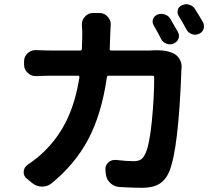

<svg xmlns="http://www.w3.org/2000/svg" viewBox="-20 -854 1040 915"><path d="M828.1 -701.2Q833 -692.4 833 -682.6Q833 -675.8 830.1 -668.9Q824.2 -653.3 807.6 -646.5Q798.8 -642.6 790 -642.6Q782.2 -642.6 774.4 -645.5Q756.8 -651.4 748 -668Q729.5 -704.1 712.9 -732.4Q704.1 -746.1 709 -761.7Q713.9 -777.3 729.5 -784.2Q739.3 -788.1 749 -788.1Q756.8 -788.1 764.6 -785.2Q782.2 -780.3 792 -763.7Q808.6 -736.3 828.1 -701.2ZM502.9 -620.1Q502 -613.3 509.8 -613.3H690.4Q704.1 -613.3 718.8 -614.3Q726.6 -614.3 734.4 -614.3Q777.3 -614.3 808.6 -598.6Q827.1 -588.9 836.9 -570.3Q845.7 -553.7 845.7 -535.2Q845.7 -532.2 844.7 -529.3Q844.7 -527.3 844.7 -525.4Q831.1 -141.6 786.1 -35.2Q769.5 3.9 738.8 22.5Q708 41 657.2 41Q609.4 41 548.8 37.1Q523.4 35.2 505.4 18.1Q487.3 1 484.4 -24.4L482.4 -43Q482.4 -45.9 482.4 -48.8Q482.4 -66.4 495.6 -79.1Q508.8 -91.8 526.4 -91.8Q530.3 -91.8 533.2 -91.8Q582 -85.9 616.2 -85.9Q639.6 -85.9 651.9 -94.2Q664.1 -102.5 672.9 -122.1Q692.4 -164.1 703.6 -275.9Q714.8 -387.7 714.8 -485.4Q714.8 -493.2 708 -493.2H497.1Q490.2 -493.2 489.3 -485.4Q463.9 -309.6 400.4 -189.9Q336.9 -70.3 224.6 20.5Q206.1 35.2 181.6 35.2Q180.7 35.2 179.7 35.2Q154.3 35.2 133.8 18.6L107.4 -2.9Q92.8 -14.6 92.8 -33.2Q92.8 -55.7 112.3 -69.3Q159.2 -100.6 194.3 -135.7Q261.7 -203.1 301.3 -288.1Q340.8 -373 358.4 -485.4Q359.4 -493.2 351.6 -493.2H226.6Q188.5 -493.2 152.3 -491.2Q151.4 -491.2 150.4 -491.2Q127.9 -491.2 112.3 -506.8Q94.7 -522.5 94.7 -545.9V-562.5Q94.7 -585 112.3 -600.6Q127.9 -615.2 148.4 -615.2Q150.4 -615.2 152.3 -615.2Q190.4 -613.3 226.6 -613.3H362.3Q370.1 -613.3 370.1 -620.1Q372.1 -669.9 372.1 -700.2L370.1 -738.3Q370.1 -758.8 384.8 -774.4Q399.4 -792 422.9 -792H454.1Q477.5 -792 493.2 -774.4Q507.8 -758.8 507.8 -738.3L505.9 -702.1Q503.9 -648.4 502.9 -620.1ZM832 -777.3Q826.2 -786.1 826.2 -795.9Q826.2 -801.8 827.1 -807.6Q832 -823.2 847.7 -829.1Q857.4 -834 867.2 -834Q875 -834 882.8 -831.1Q900.4 -826.2 910.2 -809.6Q928.7 -780.3 947.3 -748Q952.1 -739.3 952.1 -729.5Q952.1 -722.7 950.2 -715.8Q944.3 -699.2 927.7 -692.4Q918.9 -688.5 910.2 -688.5Q902.3 -688.5 894.5 -691.4Q877 -697.3 868.2 -713.9Q850.6 -747.1 832 -777.3Z"/></svg>

Font: Gen Jyuu Gothic Monospace Bold
Style: Bold
Weight: 700
Designer: [Source Han Sans]
Ryoko NISHIZUKA  (kana & ideographs); Paul D. Hunt (Latin, Greek & Cyrillic); Wenlong ZHANG  (bopomofo
Version: Version 1.002.20150607